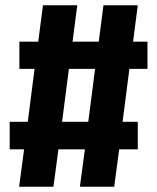

<svg xmlns="http://www.w3.org/2000/svg" viewBox="-20 -713 600 733"><path d="M474 -450 448 -248H506V-143H435L416 0H285L304 -143H203L184 0H53L72 -143H17V-248H86L112 -450H54V-554H126L144 -693H275L257 -554H357L375 -693H506L488 -554H543V-450ZM317 -248 343 -450H243L217 -248Z"/></svg>

Font: Statis Sans
Style: Bold
Weight: 700
Designer: bBox Type GmbH
Foundry: bBox Type GmbH
Version: Version 1.000